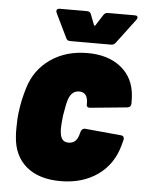

<svg xmlns="http://www.w3.org/2000/svg" viewBox="-52 -742 595 792"><g transform="rotate(5 246.0 -346.0)"><path d="M29 -160Q28 -170 28 -192Q28 -234 32 -262Q38 -312 54 -363Q77 -439 141 -483.5Q205 -528 294 -528Q380 -528 433 -485Q486 -442 491 -368Q492 -357 492 -335Q491 -321 477 -319L323 -304H321Q315 -304 311.5 -307.5Q308 -311 309 -318Q309 -330 308 -335Q303 -367 273 -367Q243 -367 230 -332Q223 -312 215 -261Q211 -221 211 -208Q211 -200 213 -186Q218 -153 247 -153Q279 -153 289 -188L293 -202Q298 -217 311 -216L461 -202Q474 -201 473 -186L467 -163Q445 -81 381.5 -36.5Q318 8 228 8Q138 8 86 -36Q34 -80 29 -160ZM150 -689Q150 -700 164 -700H277Q289 -700 293 -689L310 -645Q313 -641 316 -645L344 -689Q351 -700 362 -700H475Q486 -700 486 -692Q486 -687 482 -682L406 -581Q399 -571 387 -571H218Q205 -571 201 -581L152 -682Q150 -688 150 -689Z"/></g></svg>

Font: Barlow Semi Condensed Black
Style: Italic
Weight: 900
Width: 4
Italic angle: -7°
Designer: Jeremy Tribby
Foundry: Tribby Type
Version: Version 1.408